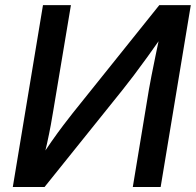

<svg xmlns="http://www.w3.org/2000/svg" viewBox="-20 -748 783 768"><path d="M622.6 0H511.2L575.7 -390.1Q579.1 -410.2 585.9 -444.8Q592.8 -479.5 602.3 -525.9Q611.8 -572.3 623.5 -627.4L639.6 -618.7Q599.1 -561 568.6 -518.8Q538.1 -476.6 514.2 -445.1Q490.2 -413.6 469.2 -387.2L158.2 0H31.2L151.9 -727.5H263.7L193.4 -307.1Q189.9 -283.7 183.3 -248.5Q176.8 -213.4 168.2 -174.3Q159.7 -135.3 150.4 -98.1L138.7 -110.4Q163.1 -149.4 187.5 -184.1Q211.9 -218.8 233.4 -247.1Q254.9 -275.4 270 -294.4L617.2 -727.5H743.2Z"/></svg>

Font: Inter 20pt Medium
Style: Italic
Weight: 500
Italic angle: -9.3988°
Version: Version 4.001;git-66647c0bb